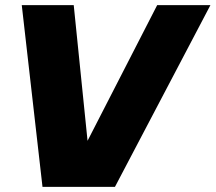

<svg xmlns="http://www.w3.org/2000/svg" viewBox="-20 -730 842 750"><path d="M594 -710H802L429 0H146L65 -710H268L322 -180Z"/></svg>

Font: Livvic Black
Style: Italic
Weight: 900
Italic angle: -10°
Designer: Jacques Le Bailly, Baron von Fonthausen
Version: Version 1.001; ttfautohint (v1.8.2)